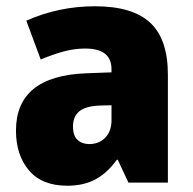

<svg xmlns="http://www.w3.org/2000/svg" viewBox="-20 -583 615 613"><path d="M195 10Q114 10 72.5 -39Q31 -88 31 -166Q31 -340 254 -349L336 -352V-362Q336 -428 252 -428Q220 -428 186.5 -419.5Q153 -411 110 -393L64 -517Q168 -563 283 -563Q403 -563 459.5 -510.5Q516 -458 516 -345V0H390L356 -73H353Q323 -31 285 -10.5Q247 10 195 10ZM265 -123Q296 -123 316 -143.5Q336 -164 336 -199V-247L298 -246Q252 -244 232.5 -227Q213 -210 213 -179Q213 -150 227.5 -136.5Q242 -123 265 -123Z"/></svg>

Font: Noto Sans SemiCondensed Black
Style: Regular
Weight: 900
Width: 4
Designer: Monotype Design Team
Foundry: Monotype Imaging Inc.
Version: Version 2.013; ttfautohint (v1.8.4.7-5d5b)